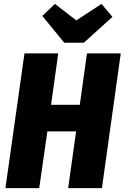

<svg xmlns="http://www.w3.org/2000/svg" viewBox="-20 -969 642 989"><path d="M8 0 106 -694H280L243 -429H391L428 -694H602L505 0H331L372 -292H224L182 0ZM559 -882 412 -749H311L198 -887L263 -949L373 -864L503 -949Z"/></svg>

Font: Fira Sans Condensed ExtraBold
Style: Italic
Weight: 800
Width: 3
Italic angle: -8°
Designer: bBox Type GmbH & Carrois Corporate GbR & Edenspiekermann AG
Foundry: bBox Type GmbH & Carrois Corporate GbR & Edenspiekermann AG
Version: Version 4.301